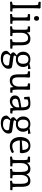

<svg xmlns="http://www.w3.org/2000/svg" viewBox="1854 -2653 1034 4782"><g transform="rotate(90 2371.0 -262.0)"><path d="M26 5 21 -43 133 -66 93 -29Q95 -37 98.5 -57Q102 -77 105.5 -99.5Q109 -122 109 -134V-618Q109 -631 106.5 -651.5Q104 -672 100.5 -694Q97 -716 94 -731L133 -685L23 -709L28 -759L117 -756H172L191 -738Q190 -723 188.5 -696.5Q187 -670 186 -641Q185 -612 185 -588V-164Q185 -124 188 -83.5Q191 -43 194 -25L157 -62L270 -52L263 0H136Q126 0 107 1Q88 2 66.5 3Q45 4 26 5Z M332 5 327 -43 439 -66 399 -29Q401 -37 404.5 -57Q408 -77 411.5 -99.5Q415 -122 415 -134V-356Q415 -369 412.5 -389.5Q410 -410 406.5 -432Q403 -454 400 -469L439 -423L329 -442L334 -494H478L497 -476Q496 -461 494.5 -434.5Q493 -408 492 -379Q491 -350 491 -326V-164Q491 -125 494 -84Q497 -43 500 -25L463 -62L576 -52L569 0H442Q432 0 413 1Q394 2 372.5 3Q351 4 332 5ZM438 -592Q410 -592 395 -609Q380 -626 380 -654Q380 -683 395 -700.5Q410 -718 438 -718Q466 -718 481 -701.5Q496 -685 496 -654Q496 -626 481.5 -609Q467 -592 438 -592Z M638 5 633 -43 745 -66 705 -29Q707 -37 710.5 -57Q714 -77 717.5 -99.5Q721 -122 721 -134V-356Q721 -369 718 -391.5Q715 -414 711 -436.5Q707 -459 705 -469L745 -423L635 -442L640 -494H764L783 -476L797 -326L775 -384Q790 -422 813.5 -448Q837 -474 869 -488Q901 -502 939 -502Q1010 -502 1046 -473.5Q1082 -445 1095 -393Q1108 -341 1108 -271V-164Q1108 -127 1111.5 -91Q1115 -55 1118 -35L1082 -62L1195 -52L1188 0H1060Q1056 0 1038 1Q1020 2 998.5 3Q977 4 960 5L955 -43L1055 -67L1018 -44Q1021 -54 1024.5 -68.5Q1028 -83 1030.5 -100Q1033 -117 1033 -134V-272Q1033 -316 1025 -355.5Q1017 -395 994 -420Q971 -445 927 -445Q866 -445 831.5 -397Q797 -349 797 -275V-164Q797 -125 800 -84Q803 -43 806 -25L769 -62L882 -52L875 0H748Q738 0 719 1Q700 2 678.5 3Q657 4 638 5Z M1440 235Q1245 235 1245 90Q1245 76 1274 44.5Q1303 13 1347 -21L1384 -17Q1360 12 1347.5 29.5Q1335 47 1330.5 57.5Q1326 68 1326 79Q1326 131 1360 155.5Q1394 180 1467 180Q1530 180 1571 150.5Q1612 121 1612 73Q1612 50 1603.5 40Q1595 30 1572 27L1442 11Q1415 7 1396 3.5Q1377 0 1347 -9Q1313 -20 1298.5 -38Q1284 -56 1284 -84Q1284 -104 1369 -174L1402 -163Q1380 -141 1371 -126.5Q1362 -112 1362 -107Q1362 -92 1380.5 -85.5Q1399 -79 1457 -72Q1488 -68 1525 -63.5Q1562 -59 1595.5 -53.5Q1629 -48 1649 -42Q1693 -28 1693 45Q1693 97 1658.5 140Q1624 183 1567 209Q1510 235 1440 235ZM1458 -140Q1400 -140 1357 -163Q1314 -186 1290.5 -227Q1267 -268 1267 -322Q1267 -377 1291 -417Q1315 -457 1358 -479.5Q1401 -502 1458 -502Q1516 -502 1559 -479Q1602 -456 1625.5 -415.5Q1649 -375 1649 -321Q1649 -267 1625 -226Q1601 -185 1558.5 -162.5Q1516 -140 1458 -140ZM1458 -190Q1568 -190 1568 -321Q1568 -453 1458 -453Q1347 -453 1347 -322Q1347 -190 1458 -190ZM1701 -442 1596 -444 1534 -474 1693 -506Z M1992 11Q1922 11 1887.5 -18.5Q1853 -48 1842 -100.5Q1831 -153 1831 -221V-356Q1831 -365 1829 -382.5Q1827 -400 1823.5 -421Q1820 -442 1817 -459L1853 -422L1754 -442L1758 -494H1894L1913 -476Q1912 -455 1910 -427Q1908 -399 1907 -372Q1906 -345 1906 -326V-183Q1906 -125 1928 -87.5Q1950 -50 2008 -50Q2051 -50 2079 -73Q2107 -96 2121.5 -132.5Q2136 -169 2136 -208V-356Q2136 -365 2134 -382.5Q2132 -400 2129 -421Q2126 -442 2123 -459L2160 -423L2056 -442L2060 -494H2199L2218 -476Q2217 -455 2215.5 -427Q2214 -399 2213 -372Q2212 -345 2212 -326V-164Q2212 -130 2216.5 -95.5Q2221 -61 2224 -26L2188 -63L2292 -52L2286 0H2161L2142 -111L2152 -87Q2146 -75 2128.5 -51.5Q2111 -28 2078.5 -8.5Q2046 11 1992 11Z M2502 10Q2435 10 2396 -24.5Q2357 -59 2357 -117Q2357 -169 2390.5 -203.5Q2424 -238 2491 -249L2666 -278V-229L2503 -198Q2473 -193 2456 -175Q2439 -157 2439 -131Q2439 -93 2458.5 -71.5Q2478 -50 2514 -50Q2567 -50 2606.5 -84Q2646 -118 2653 -168V-309Q2653 -381 2629 -416.5Q2605 -452 2557 -452Q2536 -452 2512 -448Q2488 -444 2467 -437Q2446 -430 2435 -422L2466 -465L2454 -390L2455 -349L2397 -346L2387 -479Q2417 -487 2447 -492Q2477 -497 2507 -499.5Q2537 -502 2567 -502Q2656 -502 2692 -453.5Q2728 -405 2728 -287V-164Q2728 -119 2733.5 -85.5Q2739 -52 2743 -33L2710 -63L2808 -52L2802 0H2677L2657 -113L2675 -116Q2673 -88 2648.5 -58.5Q2624 -29 2585.5 -9.5Q2547 10 2502 10Z M3053 235Q2858 235 2858 90Q2858 76 2887 44.5Q2916 13 2960 -21L2997 -17Q2973 12 2960.5 29.5Q2948 47 2943.5 57.5Q2939 68 2939 79Q2939 131 2973 155.5Q3007 180 3080 180Q3143 180 3184 150.5Q3225 121 3225 73Q3225 50 3216.5 40Q3208 30 3185 27L3055 11Q3028 7 3009 3.5Q2990 0 2960 -9Q2926 -20 2911.5 -38Q2897 -56 2897 -84Q2897 -104 2982 -174L3015 -163Q2993 -141 2984 -126.5Q2975 -112 2975 -107Q2975 -92 2993.5 -85.5Q3012 -79 3070 -72Q3101 -68 3138 -63.5Q3175 -59 3208.5 -53.5Q3242 -48 3262 -42Q3306 -28 3306 45Q3306 97 3271.5 140Q3237 183 3180 209Q3123 235 3053 235ZM3071 -140Q3013 -140 2970 -163Q2927 -186 2903.5 -227Q2880 -268 2880 -322Q2880 -377 2904 -417Q2928 -457 2971 -479.5Q3014 -502 3071 -502Q3129 -502 3172 -479Q3215 -456 3238.5 -415.5Q3262 -375 3262 -321Q3262 -267 3238 -226Q3214 -185 3171.5 -162.5Q3129 -140 3071 -140ZM3071 -190Q3181 -190 3181 -321Q3181 -453 3071 -453Q2960 -453 2960 -322Q2960 -190 3071 -190ZM3314 -442 3209 -444 3147 -474 3306 -506Z M3620 10Q3545 10 3494 -23Q3443 -56 3417.5 -114Q3392 -172 3392 -245Q3392 -319 3415 -377Q3438 -435 3486 -468.5Q3534 -502 3607 -502Q3677 -502 3718 -473Q3759 -444 3777.5 -392Q3796 -340 3796 -272L3780 -240H3456V-285L3745 -307L3713 -272Q3713 -285 3713.5 -297.5Q3714 -310 3714 -325Q3714 -378 3687 -416Q3660 -454 3604 -454Q3567 -454 3542 -435.5Q3517 -417 3503 -386Q3489 -355 3483 -319.5Q3477 -284 3477 -249Q3477 -216 3485 -181.5Q3493 -147 3510 -117Q3527 -87 3552.5 -69Q3578 -51 3614 -51Q3661 -51 3703.5 -65.5Q3746 -80 3768 -93L3794 -49Q3797 -52 3787 -43.5Q3777 -35 3754.5 -22.5Q3732 -10 3698.5 0Q3665 10 3620 10Z M4485 5 4480 -43 4580 -67 4544 -35Q4547 -46 4550 -64Q4553 -82 4555.5 -101.5Q4558 -121 4558 -134V-272Q4558 -316 4551 -355.5Q4544 -395 4524 -420Q4504 -445 4465 -445Q4407 -445 4373 -396.5Q4339 -348 4337 -274L4312 -369Q4330 -435 4377 -468.5Q4424 -502 4479 -502Q4544 -502 4577 -473.5Q4610 -445 4621.5 -393Q4633 -341 4633 -271V-164Q4633 -139 4635 -113.5Q4637 -88 4639.5 -68.5Q4642 -49 4643 -40L4607 -62L4719 -52L4713 0H4585Q4580 0 4562.5 1Q4545 2 4523.5 3Q4502 4 4485 5ZM3883 5 3878 -43 3990 -66 3950 -29Q3952 -37 3955.5 -57Q3959 -77 3962.5 -99.5Q3966 -122 3966 -134V-356Q3966 -369 3963 -391.5Q3960 -414 3956 -436.5Q3952 -459 3950 -469L3990 -423L3880 -442L3885 -494H4009L4028 -476L4042 -329V-164Q4042 -125 4045 -84Q4048 -43 4051 -25L4014 -62L4127 -52L4120 0H3993Q3983 0 3964 1Q3945 2 3923.5 3Q3902 4 3883 5ZM4189 5 4184 -43 4284 -67 4248 -35Q4251 -46 4254 -64Q4257 -82 4259.5 -101.5Q4262 -121 4262 -134V-272Q4262 -316 4255 -355.5Q4248 -395 4228 -420Q4208 -445 4169 -445Q4111 -445 4077 -397Q4043 -349 4042 -275L4016 -370Q4028 -414 4053.5 -443Q4079 -472 4112.5 -487Q4146 -502 4183 -502Q4248 -502 4281 -473.5Q4314 -445 4325.5 -393Q4337 -341 4337 -271V-164Q4337 -139 4339 -113.5Q4341 -88 4343.5 -68.5Q4346 -49 4347 -40L4311 -62L4424 -52L4417 0H4289Q4284 0 4266.5 1Q4249 2 4227.5 3Q4206 4 4189 5Z"/></g></svg>

Font: Andada Pro
Style: Regular
Weight: 400
Designer: Carolina Giovagnoli
Foundry: Huerta Tipografica
Version: Version 3.003